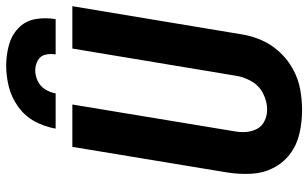

<svg xmlns="http://www.w3.org/2000/svg" viewBox="-208 -781 997 621"><g transform="rotate(-90 290.5 -470.5)"><path d="M245 8Q278 8 311.5 2Q345 -4 376.5 -21Q408 -38 432.5 -64.5Q457 -91 471 -123Q485 -155 490 -188L581 -735H444L356 -206Q352 -180 338 -155.5Q324 -131 298.5 -118Q273 -105 247 -105Q227 -105 209.5 -113.5Q192 -122 183.5 -139Q175 -156 174 -175.5Q173 -195 177 -215L263 -735H126L43 -233Q37 -194 39 -156Q41 -118 57.5 -85.5Q74 -53 103 -31Q132 -9 169 -0.5Q206 8 245 8ZM185 -789H299Q302 -807 312 -823Q322 -839 339 -847Q356 -855 373 -855Q373 -855 373 -855Q373 -855 373 -855Q373 -855 373 -855Q373 -855 373 -855Q390 -855 405 -847Q420 -839 424 -822.5Q428 -806 425 -789H539Q545 -823 539 -855.5Q533 -888 509.5 -910Q486 -932 454 -940.5Q422 -949 389 -949Q355 -949 320.5 -940.5Q286 -932 255.5 -910Q225 -888 208 -856Q191 -824 185 -789Z"/></g></svg>

Font: Iosevka Sparkle XBdObl
Style: Regular
Weight: 800
Italic angle: -9°
Designer: Belleve Invis
Foundry: Belleve Invis
Version: Version 4.5.0; ttfautohint (v1.8.3)